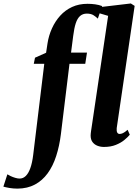

<svg xmlns="http://www.w3.org/2000/svg" viewBox="-154 -837 798 1108"><path d="M120 -585.5Q127 -631.5 145.8 -673Q164.5 -714.5 193.5 -746.5Q222.5 -778.5 262 -796.8Q301.5 -815 351 -815Q374 -815 395.5 -812Q417 -809 435.5 -802L410.5 -729.5Q400 -740 385.5 -749.2Q371 -758.5 347 -758.5Q324 -758.5 308.2 -744.8Q292.5 -731 283.2 -702.8Q274 -674.5 268.5 -630.5L256 -533.5H348L338 -469H247L197.5 -63.5Q189 5.5 170.2 63.5Q151.5 121.5 121 163.2Q90.5 205 47.5 228Q4.5 251 -52.5 251.5Q-77 251.5 -99 247.8Q-121 244 -134.5 240L-111.5 169Q-105.5 173 -93 179Q-80.5 185 -66.2 189.2Q-52 193.5 -41 193.5Q-20.5 193.5 -5 178.2Q10.5 163 21.2 132.8Q32 102.5 37.5 57.5L101.5 -469H41L48 -504L112 -532.5ZM519.5 -97.5Q518 -80.5 522.5 -72.2Q527 -64 536.5 -64Q545 -64 555.5 -68.8Q566 -73.5 582.5 -88L595 -59.5Q583.5 -45.5 563.5 -29Q543.5 -12.5 514.2 -0.8Q485 11 445.5 11Q426 11 408.5 4.2Q391 -2.5 380 -17Q369 -31.5 369 -55Q369 -60 369.8 -67.5Q370.5 -75 371.8 -83.2Q373 -91.5 374 -97.5L470 -745.5L404.5 -765L411 -794.5L601 -817L623 -803Z"/></svg>

Font: Merriweather 72pt ExtraBold
Style: Italic
Weight: 800
Italic angle: -7.8°
Version: Version 2.101